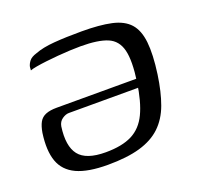

<svg xmlns="http://www.w3.org/2000/svg" viewBox="-91 -568 705 674"><g transform="rotate(-20 262.0 -231.0)"><path d="M277 -467Q344 -467 387.5 -457.5Q431 -448 453.5 -423Q476 -398 481 -352Q486 -306 476 -234Q467 -171 450.5 -126Q434 -81 403.5 -52Q373 -23 324.5 -9Q276 5 204 5Q130 5 88 -14.5Q46 -34 31.5 -74.5Q17 -115 26 -179Q30 -203 38 -217.5Q46 -232 62 -238.5Q78 -245 103 -245H425Q423 -230 417 -221.5Q411 -213 392 -213H137Q125 -213 112 -204Q99 -195 96 -178Q86 -107 112.5 -73Q139 -39 212 -39Q273 -39 310.5 -58Q348 -77 368.5 -120Q389 -163 399 -233Q410 -310 400 -350Q390 -390 355.5 -404.5Q321 -419 256 -419Q238 -419 216 -418Q194 -417 170.5 -415Q147 -413 125.5 -410.5Q104 -408 87 -405Q70 -402 63 -399L64 -412Q66 -422 74 -432.5Q82 -443 102 -449Q130 -460 173.5 -463.5Q217 -467 277 -467Z"/></g></svg>

Font: Genos
Style: Italic
Weight: 400
Italic angle: -8°
Version: Version 1.010